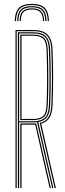

<svg xmlns="http://www.w3.org/2000/svg" viewBox="-20 -952 331 972"><path d="M141.2 -932.2Q186.8 -932.2 206.8 -912Q226.8 -891.8 227.8 -845.2H221.8Q220.8 -888.8 202 -907.6Q183.2 -926.5 141.2 -926.5Q99.2 -926.5 80.5 -907.6Q61.8 -888.8 60.8 -845.2H54.8Q55.8 -891.8 75.8 -912Q95.8 -932.2 141.2 -932.2ZM141.2 -921Q180.2 -921 197.5 -903.4Q214.8 -885.8 215.5 -845.2H209.5Q208.8 -882.8 192.9 -899Q177 -915.2 141.2 -915.2Q105.5 -915.2 89.6 -899Q73.8 -882.8 73 -845.2H67Q67.8 -885.8 85 -903.4Q102.2 -921 141.2 -921ZM141.2 -909.8Q174 -909.8 188.4 -894.8Q202.8 -879.8 203.5 -845.2H197.5Q197.2 -876.8 184 -890.4Q170.8 -904 141.2 -904Q111.8 -904 98.6 -890.4Q85.5 -876.8 85 -845.2H79.2Q79.8 -879.8 94.2 -894.8Q108.8 -909.8 141.2 -909.8ZM58.5 0V-800H149.8Q179.2 -800 200.2 -791.1Q221.2 -782.2 233 -760.2Q244.8 -738.2 246.2 -698.8Q249.2 -618.5 249 -550.2Q248.8 -482 246.2 -420.5Q244.5 -379.2 230.9 -356.6Q217.2 -334 188.5 -325.8L262.8 0H256.5L181.2 -329.8Q210.5 -336 224.4 -357.8Q238.2 -379.5 240 -420.8Q242.8 -482.5 242.9 -551.6Q243 -620.8 240 -698.8Q238.8 -736.2 227.8 -757Q216.8 -777.8 197 -786Q177.2 -794.2 149.8 -794.2H64.5V0ZM82.8 0V-326.8H146Q150.8 -326.8 154.9 -326.9Q159 -327 163 -327.2L237.5 0H231.2L158.2 -321.2Q155.5 -321 152.5 -320.9Q149.5 -320.8 146 -320.8H89V0ZM70.5 0V-788.5H149.8Q176.2 -788.5 194.4 -780.8Q212.5 -773 222.6 -753.5Q232.8 -734 234 -698.2Q236.8 -624 236.9 -553.5Q237 -483 234 -421Q232.2 -379.2 218 -359.2Q203.8 -339.2 173.8 -334.2L250 0H244L167.5 -333.5Q162.8 -333 158 -332.8Q153.2 -332.5 148.8 -332.5H76.8V0ZM76.8 -338.2H148.8Q185.5 -338.2 205.5 -354.6Q225.5 -371 227.8 -421.2Q230.5 -482.5 230.6 -552.1Q230.8 -621.8 227.8 -698Q226 -749 206 -765.9Q186 -782.8 149.8 -782.8H76.8ZM82.8 -344V-776.8H149.8Q183.2 -776.8 201.6 -761.5Q220 -746.2 221.8 -698Q224.5 -624 224.6 -553.9Q224.8 -483.8 221.8 -421.2Q219.5 -372.8 200.6 -358.4Q181.8 -344 148.8 -344ZM89 -349.8H148.8Q179.8 -349.8 196.8 -363.1Q213.8 -376.5 215.8 -421.5Q218.2 -483.5 218.4 -552.9Q218.5 -622.2 215.8 -697.8Q214 -744.2 196.8 -757.6Q179.5 -771 149.8 -771H89Z"/></svg>

Font: Big Shoulders Inline Display ExtraLight
Style: Regular
Weight: 250
Version: Version 2.002